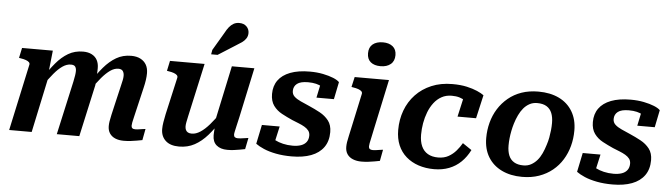

<svg xmlns="http://www.w3.org/2000/svg" viewBox="-50 -1030 4369 1249"><g transform="rotate(5 2134.5 -405.5)"><path d="M37 0H184L266 -386L259 -390L275 -539H74L60 -473L71 -471Q91 -468 105 -463Q119 -458 126 -451Q133 -444 131 -435ZM853 -216 884 -348Q891 -377 894.5 -401Q898 -425 898 -446Q898 -478 885 -501Q872 -524 847 -537Q822 -550 786 -550Q732 -550 689 -525Q646 -500 608.5 -456Q571 -412 534 -354L542 -307Q574 -355 602.5 -388.5Q631 -422 657.5 -440.5Q684 -459 710 -459Q731 -459 739.5 -447Q748 -435 748 -416Q748 -404 745 -388.5Q742 -373 736 -349L707 -225Q697 -182 691 -155.5Q685 -129 682.5 -112.5Q680 -96 680 -82Q680 -54 693 -34.5Q706 -15 729.5 -5Q753 5 785 5Q808 5 829.5 2.5Q851 0 870 -3.5Q889 -7 906 -10L920 -84Q912 -83 901 -81.5Q890 -80 878 -78Q866 -76 853 -76Q840 -76 834 -81.5Q828 -87 828 -98Q828 -105 830.5 -119Q833 -133 839 -156.5Q845 -180 853 -216ZM348 0H495L570 -340Q571 -348 572 -364Q573 -380 574 -398Q575 -416 575.5 -430.5Q576 -445 576 -451Q576 -481 564.5 -503Q553 -525 529.5 -537.5Q506 -550 472 -550Q418 -550 375.5 -525Q333 -500 296 -456Q259 -412 222 -354L230 -307Q263 -355 291 -388.5Q319 -422 346 -440.5Q373 -459 400 -459Q421 -459 428.5 -448.5Q436 -438 436 -420Q436 -408 433.5 -391.5Q431 -375 426 -351Z M1189 -190Q1184 -167 1181 -151.5Q1178 -136 1178 -124Q1178 -111 1182.5 -101Q1187 -91 1196.5 -85.5Q1206 -80 1222 -80Q1249 -80 1277.5 -98.5Q1306 -117 1336 -151.5Q1366 -186 1399 -234L1408 -186Q1371 -127 1332 -82.5Q1293 -38 1248 -13.5Q1203 11 1147 11Q1089 11 1058.5 -17.5Q1028 -46 1028 -93Q1028 -114 1032 -138Q1036 -162 1042 -191L1097 -434Q1099 -444 1092 -451Q1085 -458 1071 -463Q1057 -468 1037 -471L1026 -473L1040 -539H1266ZM1522 -216Q1514 -181 1508.5 -157Q1503 -133 1500 -119Q1497 -105 1497 -98Q1497 -87 1503.5 -81.5Q1510 -76 1523 -76Q1542 -76 1560.5 -79.5Q1579 -83 1592 -84L1577 -10Q1562 -7 1543 -3.5Q1524 0 1504 2.5Q1484 5 1462 5Q1417 5 1391 -17Q1365 -39 1365 -82Q1365 -88 1365.5 -98.5Q1366 -109 1367 -122.5Q1368 -136 1370 -152L1360 -144L1444 -539H1591ZM1377 -751Q1389 -774 1402 -790Q1415 -806 1431 -815Q1447 -824 1468 -824Q1498 -824 1515.5 -806.5Q1533 -789 1533 -764Q1533 -744 1523 -728.5Q1513 -713 1496 -701Q1479 -689 1457 -676L1345 -605H1303L1308 -634Z M1882 11Q1826 11 1779.5 2Q1733 -7 1699.5 -21.5Q1666 -36 1646 -51L1672 -176H1788L1758 -42Q1740 -50 1732.5 -61Q1725 -72 1726 -85Q1727 -98 1734 -109Q1746 -96 1768 -84.5Q1790 -73 1819.5 -66Q1849 -59 1883 -59Q1914 -59 1937 -67Q1960 -75 1972.5 -92Q1985 -109 1985 -134Q1985 -153 1975 -166Q1965 -179 1948 -189Q1931 -199 1909.5 -207.5Q1888 -216 1866 -225Q1830 -241 1796.5 -259Q1763 -277 1741.5 -306.5Q1720 -336 1720 -383Q1720 -435 1746.5 -472Q1773 -509 1825 -529Q1877 -549 1953 -549Q2000 -549 2039.5 -541Q2079 -533 2107 -521.5Q2135 -510 2147 -497L2124 -384H2010L2032 -489Q2044 -489 2053.5 -480.5Q2063 -472 2067 -459.5Q2071 -447 2066 -435Q2055 -448 2038.5 -458Q2022 -468 1999.5 -473.5Q1977 -479 1947 -479Q1898 -479 1875.5 -461.5Q1853 -444 1853 -414Q1853 -392 1868.5 -377.5Q1884 -363 1910.5 -351Q1937 -339 1967 -326Q2004 -310 2039 -291Q2074 -272 2096.5 -243Q2119 -214 2119 -168Q2119 -109 2090.5 -69Q2062 -29 2009 -9Q1956 11 1882 11Z M2231 -82Q2231 -97 2233.5 -113.5Q2236 -130 2242 -156Q2248 -182 2257 -225L2302 -434Q2304 -444 2297 -451Q2290 -458 2276 -463Q2262 -468 2242 -471L2231 -473L2246 -539H2470L2401 -216Q2394 -180 2388.5 -156.5Q2383 -133 2380.5 -119Q2378 -105 2378 -98Q2378 -87 2384.5 -81.5Q2391 -76 2404 -76Q2417 -76 2429 -78Q2441 -80 2452 -81.5Q2463 -83 2471 -84L2457 -10Q2441 -7 2422 -3.5Q2403 0 2381.5 2.5Q2360 5 2337 5Q2306 5 2281.5 -5Q2257 -15 2244 -34.5Q2231 -54 2231 -82ZM2319 -701Q2319 -740 2343.5 -760Q2368 -780 2410 -780Q2450 -780 2474 -760.5Q2498 -741 2498 -704Q2498 -665 2473 -644.5Q2448 -624 2407 -624Q2366 -624 2342.5 -643.5Q2319 -663 2319 -701Z M2832 -65Q2871 -65 2899.5 -81Q2928 -97 2949 -121.5Q2970 -146 2985 -172L3044 -132Q3021 -86 2987.5 -53.5Q2954 -21 2910 -4Q2866 13 2812 13Q2757 13 2710.5 -2.5Q2664 -18 2629.5 -48Q2595 -78 2576.5 -121.5Q2558 -165 2558 -221Q2558 -289 2580 -348.5Q2602 -408 2644.5 -453Q2687 -498 2747.5 -523.5Q2808 -549 2884 -549Q2938 -549 2978 -540Q3018 -531 3046.5 -518.5Q3075 -506 3091 -494L3056 -341H2935L2967 -483Q2980 -482 2988 -474.5Q2996 -467 2999.5 -457Q3003 -447 3002.5 -437Q3002 -427 2998 -422Q2989 -437 2973.5 -448.5Q2958 -460 2936.5 -466.5Q2915 -473 2886 -473Q2849 -473 2820 -457Q2791 -441 2770 -413.5Q2749 -386 2735.5 -351Q2722 -316 2715.5 -278.5Q2709 -241 2709 -204Q2709 -159 2723 -128Q2737 -97 2764.5 -81Q2792 -65 2832 -65Z M3529 -209Q3537 -233 3541.5 -257.5Q3546 -282 3548.5 -306Q3551 -330 3551 -353Q3551 -391 3540 -418Q3529 -445 3505.5 -459.5Q3482 -474 3444 -474Q3416 -474 3394 -462Q3372 -450 3355.5 -430.5Q3339 -411 3326 -384Q3313 -357 3304 -327Q3297 -304 3292 -279Q3287 -254 3284.5 -230Q3282 -206 3282 -183Q3282 -145 3293 -118Q3304 -91 3328 -76.5Q3352 -62 3389 -62Q3417 -62 3439 -74Q3461 -86 3478 -105.5Q3495 -125 3507.5 -152Q3520 -179 3529 -209ZM3133 -219Q3133 -271 3146 -320Q3159 -369 3185 -410.5Q3211 -452 3249 -483.5Q3287 -515 3336 -532Q3385 -549 3446 -549Q3523 -549 3580 -521.5Q3637 -494 3668.5 -441.5Q3700 -389 3700 -317Q3700 -264 3687 -215.5Q3674 -167 3648.5 -125.5Q3623 -84 3585 -53Q3547 -22 3497.5 -4.5Q3448 13 3387 13Q3311 13 3253.5 -15Q3196 -43 3164.5 -95Q3133 -147 3133 -219Z M3977 11Q3921 11 3874.5 2Q3828 -7 3794.5 -21.5Q3761 -36 3741 -51L3767 -176H3883L3853 -42Q3835 -50 3827.5 -61Q3820 -72 3821 -85Q3822 -98 3829 -109Q3841 -96 3863 -84.5Q3885 -73 3914.5 -66Q3944 -59 3978 -59Q4009 -59 4032 -67Q4055 -75 4067.5 -92Q4080 -109 4080 -134Q4080 -153 4070 -166Q4060 -179 4043 -189Q4026 -199 4004.5 -207.5Q3983 -216 3961 -225Q3925 -241 3891.5 -259Q3858 -277 3836.5 -306.5Q3815 -336 3815 -383Q3815 -435 3841.5 -472Q3868 -509 3920 -529Q3972 -549 4048 -549Q4095 -549 4134.5 -541Q4174 -533 4202 -521.5Q4230 -510 4242 -497L4219 -384H4105L4127 -489Q4139 -489 4148.5 -480.5Q4158 -472 4162 -459.5Q4166 -447 4161 -435Q4150 -448 4133.5 -458Q4117 -468 4094.5 -473.5Q4072 -479 4042 -479Q3993 -479 3970.5 -461.5Q3948 -444 3948 -414Q3948 -392 3963.5 -377.5Q3979 -363 4005.5 -351Q4032 -339 4062 -326Q4099 -310 4134 -291Q4169 -272 4191.5 -243Q4214 -214 4214 -168Q4214 -109 4185.5 -69Q4157 -29 4104 -9Q4051 11 3977 11Z"/></g></svg>

Font: Roboto Serif 20pt SemiBold
Style: Italic
Weight: 600
Italic angle: -10°
Version: Version 1.007